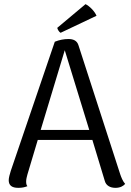

<svg xmlns="http://www.w3.org/2000/svg" viewBox="-20 -894 632 925"><path d="M272 -736 445 -818C436 -840 411 -865 392 -874L256 -760C256 -754 265 -739 272 -736ZM559 -55 358 -676C351 -699 332 -706 310 -706C288 -706 267 -702 244 -693L32 -71C27 -55 22 -37 22 -26C22 -1 37 11 68 11C87 11 99 8 112 3C107 -3 106 -10 106 -20C106 -30 109 -42 112 -53L162 -220H425L485 -22C491 0 511 11 536 11C560 11 574 2 583 -8C572 -20 564 -40 559 -55ZM176 -268 292 -652 410 -268Z"/></svg>

Font: Arima Koshi
Style: Regular
Weight: 400
Designer: Joana Correia and Natanael Gama
Foundry: NDISCOVER
Version: Version 1.019;PS 001.019;hotconv 1.0.88;makeotf.lib2.5.64775